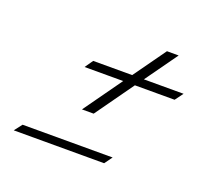

<svg xmlns="http://www.w3.org/2000/svg" viewBox="-71 -423 557 509"><g transform="rotate(20 208.0 -168.0)"><path d="M162 -114 239 -222H130L146 -245H256L321 -336H354L289 -245H401L384 -222H272L195 -114ZM11 0 28 -22H282L266 0Z"/></g></svg>

Font: Luxurious Script
Style: Regular
Weight: 400
Designer: Robert E. Leuschke
Foundry: Robert E. Leuschke
Version: Version 1.010; ttfautohint (v1.8.3)